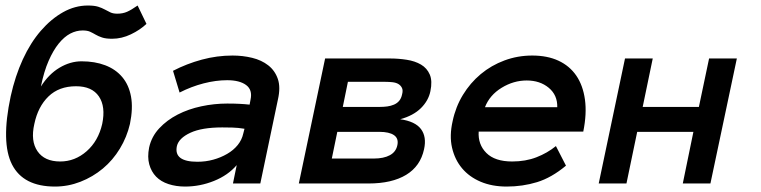

<svg xmlns="http://www.w3.org/2000/svg" viewBox="-20 -668 2769 699"><path d="M105 -216.8Q90.8 -154.8 116.5 -117.4Q142.1 -80.1 199.2 -80.1Q252.9 -80.1 295.4 -117.4Q337.9 -154.8 352.1 -216.8Q365.2 -279.8 340.1 -316.9Q314.9 -354 256.8 -354Q194.8 -354 156.5 -316.9Q118.2 -279.8 105 -216.8ZM19 -317.9Q35.2 -391.1 63 -451.7Q90.8 -512.2 128.4 -555.7Q166 -599.1 209.5 -623.5Q252.9 -647.9 299.8 -647.9Q323.2 -647.9 337.2 -643.6Q351.1 -639.2 362.1 -633.1Q373 -627 382.6 -622.6Q392.1 -618.2 407.2 -618.2Q426.8 -618.2 442.4 -625Q458 -631.8 481 -647.9L513.2 -581.1Q490.2 -559.1 456.5 -543Q422.9 -526.9 388.2 -526.9Q365.2 -526.9 351.6 -531.5Q337.9 -536.1 327.9 -542Q317.9 -547.9 307.9 -552.5Q297.9 -557.1 280.8 -557.1Q257.8 -557.1 235.8 -545.7Q213.9 -534.2 193.8 -509.5Q173.8 -484.9 157 -446.5Q140.1 -408.2 128.9 -353Q157.2 -397.9 196.5 -421.4Q235.8 -444.8 276.9 -444.8Q325.2 -444.8 363 -430.4Q400.9 -416 425 -387.5Q449.2 -358.9 457 -316.4Q464.8 -273.9 453.1 -216.8Q441.9 -168.9 416.5 -127Q391.1 -85 354.5 -54.4Q317.9 -23.9 272.9 -6.3Q228 11.2 180.2 11.2Q64.9 11.2 23.9 -68.8Q-17.1 -148.9 19 -317.9Z M522.9 -130.9Q531.7 -170.9 559.8 -200.9Q587.9 -231 627 -251Q666 -271 712.9 -281Q759.8 -291 807.1 -291Q833 -291 851.6 -290Q870.1 -289.1 888.7 -287.1L892.1 -305.2Q899.9 -340.8 876 -358.4Q852.1 -376 807.1 -376Q766.1 -376 721.4 -364.5Q676.8 -353 633.8 -331.1L609.9 -410.2Q659.7 -436 714.8 -450.9Q770 -465.8 826.7 -465.8Q863.8 -465.8 897.9 -457.5Q932.1 -449.2 956.5 -430.2Q981 -411.1 991.5 -380.6Q1002 -350.1 991.7 -305.2L927.7 0H828.1L841.8 -66.9Q810.1 -29.8 759 -9.3Q708 11.2 653.8 11.2Q621.1 11.2 593.5 2.2Q565.9 -6.8 548.3 -24.9Q530.8 -43 523.4 -69.6Q516.1 -96.2 522.9 -130.9ZM698.7 -79.1Q729 -79.1 756.3 -86.7Q783.7 -94.2 806.9 -107.7Q830.1 -121.1 845.5 -140.1Q860.8 -159.2 865.7 -182.1L870.1 -199.2Q846.7 -203.1 825.7 -203.6Q804.7 -204.1 789.1 -204.1Q714.8 -204.1 672.9 -184.6Q630.9 -165 624 -136.2Q611.8 -79.1 698.7 -79.1Z M1523.9 -125Q1510.7 -63 1458.7 -31.5Q1406.7 0 1321.8 0H1067.9L1163.6 -455.1H1399.9Q1430.7 -455.1 1460.7 -450.4Q1490.7 -445.8 1512.7 -432.9Q1534.7 -419.9 1544.7 -396.5Q1554.7 -373 1546.9 -335.9Q1540 -301.8 1512.5 -274.4Q1484.9 -247.1 1437 -233.9Q1491.7 -226.1 1512.7 -198Q1533.7 -169.9 1523.9 -125ZM1443.8 -324.2Q1447.8 -338.9 1443.4 -347.9Q1439 -356.9 1430.4 -362.1Q1421.9 -367.2 1408.9 -368.7Q1396 -370.1 1382.8 -370.1H1246.6L1228 -278.8H1363.8Q1377 -278.8 1389.9 -280.5Q1402.8 -282.2 1414.3 -287.1Q1425.8 -292 1433.3 -301Q1440.9 -310.1 1443.8 -324.2ZM1426.8 -140.1Q1431.6 -164.1 1414.3 -176Q1397 -188 1360.8 -188H1208L1188 -90.8H1340.8Q1377 -90.8 1399.4 -103Q1421.9 -115.2 1426.8 -140.1Z M1722.7 -189Q1719.7 -142.1 1750.7 -111.1Q1781.7 -80.1 1844.7 -80.1Q1893.6 -80.1 1933.1 -95.5Q1972.7 -110.8 2003.9 -136.2L2040.5 -64.9Q1987.8 -21 1935.3 -4.9Q1882.8 11.2 1824.7 11.2Q1771.5 11.2 1730 -6.3Q1688.5 -23.9 1662.1 -55.4Q1635.7 -86.9 1625.7 -130.4Q1615.7 -173.8 1627.9 -227.1Q1638.7 -278.8 1665.3 -322.5Q1691.9 -366.2 1730.2 -398.2Q1768.6 -430.2 1816.7 -448Q1864.7 -465.8 1917.5 -465.8Q1972.7 -465.8 2013.2 -447Q2053.7 -428.2 2078.1 -392.6Q2102.5 -356.9 2109.6 -305.4Q2116.7 -253.9 2103.5 -189ZM2008.8 -277.8Q2009.8 -321.8 1977.8 -348.4Q1945.8 -375 1897.5 -375Q1849.6 -375 1806.2 -348.4Q1762.7 -321.8 1745.6 -277.8Z M2566.4 0H2465.8L2504.4 -188H2299.8L2260.7 0H2159.7L2255.4 -455.1H2356.4L2319.8 -278.8H2524.4L2561.5 -455.1H2662.6Z"/></svg>

Font: Anonymous Pro
Style: Bold Italic
Weight: 700
Italic angle: -12°
Monospace: yes
Designer: Mark Simonson
Version: Version 1.003